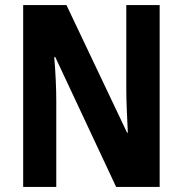

<svg xmlns="http://www.w3.org/2000/svg" viewBox="-20 -734 717 754"><path d="M607 0H436L197 -510H193Q197 -463 199 -418Q201 -373 201 -337V0H71V-714H241L479 -213H482Q480 -257 478 -301.5Q476 -346 476 -380V-714H607Z"/></svg>

Font: Noto Sans Lao Condensed
Style: Bold
Weight: 700
Width: 3
Designer: Monotype Design Team
Foundry: Monotype Imaging Inc.
Version: Version 2.003; ttfautohint (v1.8.4.7-5d5b)